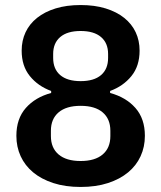

<svg xmlns="http://www.w3.org/2000/svg" viewBox="-20 -730 640 762"><path d="M300 12Q239 12 191.5 -3.5Q144 -19 111.5 -46Q79 -73 62 -110Q45 -147 45 -191Q45 -259 82.5 -301.5Q120 -344 183 -361V-369Q131 -388 98.5 -428Q66 -468 66 -529Q66 -569 81.5 -602Q97 -635 127 -659Q157 -683 200.5 -696.5Q244 -710 300 -710Q356 -710 399.5 -696.5Q443 -683 473 -659Q503 -635 518.5 -602Q534 -569 534 -529Q534 -468 501.5 -428Q469 -388 417 -369V-361Q480 -344 517.5 -301.5Q555 -259 555 -191Q555 -147 538 -110Q521 -73 488.5 -46Q456 -19 408.5 -3.5Q361 12 300 12ZM300 -91Q357 -91 387.5 -117Q418 -143 418 -190V-211Q418 -258 387.5 -284Q357 -310 300 -310Q243 -310 212.5 -284Q182 -258 182 -211V-190Q182 -143 212.5 -117Q243 -91 300 -91ZM300 -408Q353 -408 381 -432Q409 -456 409 -500V-516Q409 -559 381 -583Q353 -607 300 -607Q247 -607 219 -583Q191 -559 191 -516V-500Q191 -456 219 -432Q247 -408 300 -408Z"/></svg>

Font: IBM Plex Sans Thai Looped SemiBold
Style: Regular
Weight: 600
Designer: Mike Abbink, Paul van der Laan, Pieter van Rosmalen, Ben Mitchell, Mark Frömberg
Foundry: Bold Monday
Version: Version 1.1